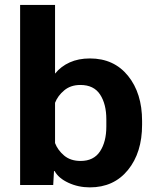

<svg xmlns="http://www.w3.org/2000/svg" viewBox="-20 -768 645 797"><path d="M63.5 0V-747.6H208.5V-462.4Q232.7 -492.4 269.2 -508.9Q305.7 -525.4 353.3 -525.4Q453.1 -525.4 511.5 -453.2Q569.8 -381.1 569.8 -265.9V-250.2Q569.8 -134.3 511.1 -62.3Q452.4 9.8 353 9.8Q304.9 9.8 263.9 -9.3Q222.9 -28.3 206.8 -57.9H204.1L200.9 0ZM208.5 -174.1Q219.7 -144.8 246.2 -122.3Q272.7 -99.9 314.7 -99.9Q368.9 -99.9 395.1 -139.5Q421.4 -179.2 421.4 -242.9V-272.5Q421.4 -336.2 395.4 -375.7Q369.4 -415.3 313.7 -415.3Q273.2 -415.3 246.5 -392.8Q219.7 -370.4 208.5 -341.3Z"/></svg>

Font: RobotoFlex
Style: Regular
Weight: 400
Designer: Berlow after Robertson
Foundry: Google
Version: Version 2.136